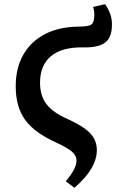

<svg xmlns="http://www.w3.org/2000/svg" viewBox="-20 -661 596 916"><path d="M335 235 294 204Q321 171 333 147.5Q345 124 345 106Q345 82 324.5 63.5Q304 45 250 20Q145 -27 100 -89Q55 -151 55 -250Q55 -337 91.5 -400.5Q128 -464 195 -498.5Q262 -533 355 -534Q404 -534 417 -545Q430 -556 430 -591Q430 -612 424 -628L481 -641Q516 -593 514 -539Q513 -481 480.5 -457Q448 -433 374 -435Q274 -436 222.5 -392.5Q171 -349 171 -266Q171 -205 201.5 -164.5Q232 -124 303 -93Q378 -59 410 -25.5Q442 8 442 55Q442 143 335 235Z"/></svg>

Font: Literata 7pt SemiBold
Style: Italic
Weight: 600
Italic angle: -2°
Designer: Latin by Veronika Burian and Jose Scaglione. Greek by Irene Vlachou. Cyrillic by Vera Evstafieva
Foundry: TypeTogether
Version: Version 3.002